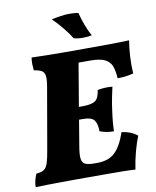

<svg xmlns="http://www.w3.org/2000/svg" viewBox="-94 -945 828 1020"><g transform="rotate(-10 319.5 -435.0)"><path d="M15 3Q15 -15 19 -31.5Q23 -48 31 -67Q58 -69 72 -78Q86 -87 94 -111Q102 -135 110 -183L167 -511Q174 -550 171 -570Q168 -590 154 -598Q140 -606 113 -610Q111 -626 110.5 -642.5Q110 -659 113 -679Q147 -678 193.5 -677Q240 -676 285 -676Q330 -676 360 -676Q460 -676 523.5 -676.5Q587 -677 639 -679Q632 -639 629.5 -591.5Q627 -544 630 -502Q590 -491 544 -491Q542 -528 533 -554.5Q524 -581 497.5 -595Q471 -609 418 -609H354L315 -377H334Q383 -377 403 -390.5Q423 -404 429 -448Q448 -452 468 -453Q488 -454 509 -452Q503 -425 497 -395.5Q491 -366 486 -328Q477 -266 476 -217Q454 -217 435.5 -220.5Q417 -224 400 -231Q401 -266 387.5 -288Q374 -310 325 -310H304L281 -172Q273 -127 276 -104.5Q279 -82 295 -74.5Q311 -67 343 -67H359Q420 -67 454.5 -99Q489 -131 515 -206Q541 -202 560.5 -194.5Q580 -187 599 -172Q585 -138 572.5 -91.5Q560 -45 553 3Q523 1 480.5 0.5Q438 0 391.5 0Q345 0 302 0Q273 0 234.5 0Q196 0 155 0.5Q114 1 77 1.5Q40 2 15 3ZM448 -740Q429 -735 400 -735Q371 -735 351 -741Q337 -765 309 -799.5Q281 -834 254 -860Q286 -868 323.5 -871.5Q361 -875 399 -869Q406 -840 419 -804.5Q432 -769 448 -740Z"/></g></svg>

Font: Vollkorn ExtraBold
Style: Italic
Weight: 800
Italic angle: -11°
Designer: Friedrich Althausen
Foundry: Friedrich Althausen
Version: Version 5.000; ttfautohint (v1.8.3)